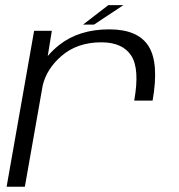

<svg xmlns="http://www.w3.org/2000/svg" viewBox="-20 -706 677 726"><path d="M487.5 -325.5Q509 -446 476 -496Q443 -546 363 -546Q271.5 -546 211.5 -493.5Q156.5 -445.5 141.5 -383L74 0H5L109 -589.5H176L160.5 -494Q179 -516 204 -536Q279 -595 393 -595Q502 -595 542 -531Q582 -467 557 -325.5ZM294 -613 389.5 -686.5H446.5L335.5 -613Z"/></svg>

Font: Anybody ExtraExpanded Light
Style: Italic
Weight: 300
Width: 8
Italic angle: -10°
Designer: Tyler Finck
Foundry: Etcetera Type Company
Version: Version 1.010; ttfautohint (v1.8.3) -l 8 -r 50 -G 200 -x 14 